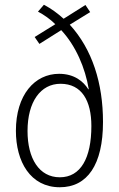

<svg xmlns="http://www.w3.org/2000/svg" viewBox="-20 -779 502 809"><path d="M165 -759 140 -730C165 -717 192 -698 213 -677L126 -623L146 -594L238 -652C300 -585 339 -493 354 -403H352C332 -435 294 -468 229 -468C126 -468 47 -379 47 -228C47 -98 108 10 232 10C348 10 414 -85 414 -265C414 -428 369 -571 274 -675L360 -728L340 -758L248 -700C224 -722 197 -742 165 -759ZM235 -426C325 -426 365 -354 365 -248C365 -113 320 -32 232 -32C145 -32 96 -111 96 -227C96 -350 151 -426 235 -426Z"/></svg>

Font: Noto Sans Armenian Condensed ExtraLight
Style: Regular
Weight: 200
Width: 3
Designer: Monotype Design Team
Foundry: Monotype Imaging Inc.
Version: Version 2.008